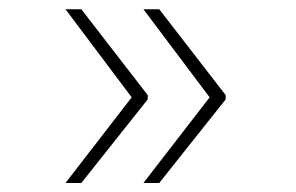

<svg xmlns="http://www.w3.org/2000/svg" viewBox="-20 -479 640 415"><path d="M155.8 -459 299.3 -273.4V-264.2L155.8 -83.5H121.6L264.6 -268.6L121.6 -459ZM324.2 -459 467.8 -273.4V-264.2L324.2 -83.5H290L433.1 -268.6L290 -459Z"/></svg>

Font: Roboto Mono Thin
Style: Regular
Weight: 250
Designer: Google
Version: Version 2.000985; 2015; ttfautohint (v1.3)